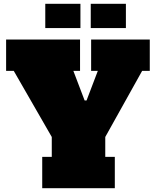

<svg xmlns="http://www.w3.org/2000/svg" viewBox="-20 -985 816 1005"><path d="M457 -778H764V-614H724L531 -268V-164H581V0H201V-164H251V-268L52 -614H12V-778H399V-614H364L423 -459H433L492 -614H457ZM217 -838V-965H401V-838ZM455 -838V-965H639V-838Z"/></svg>

Font: Alfa Slab One
Style: Regular
Weight: 400
Designer: JM Sole
Foundry: JM Sole
Version: Version 2.000